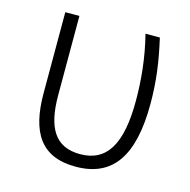

<svg xmlns="http://www.w3.org/2000/svg" viewBox="-86 -616 701 710"><g transform="rotate(15 265.0 -261.0)"><path d="M263 10C405 10 471 -86 471 -286C471 -373 461 -444 441 -532H386C408 -446 416 -361 416 -283C416 -118 370 -39 267 -39C171 -39 133 -105 133 -229V-532H79V-222C79 -73 130 10 263 10Z"/></g></svg>

Font: Noto Sans Mono Condensed Light
Style: Regular
Weight: 300
Width: 3
Designer: Monotype Design Team
Foundry: Monotype Imaging Inc.
Version: Version 2.014